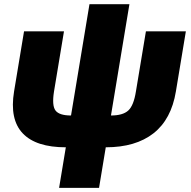

<svg xmlns="http://www.w3.org/2000/svg" viewBox="-20 -696 915 920"><path d="M263.2 204.1 295.4 9.8Q152.3 9.8 88.9 -57.1Q25.4 -124 47.4 -257.8L95.2 -545.9H286.6L238.8 -257.8Q228 -189.9 246.1 -166.3Q264.2 -142.6 320.3 -142.6L408.7 -675.8H600.1L511.7 -142.6Q568.4 -142.6 594.5 -166.3Q620.6 -189.9 631.3 -257.8L679.2 -545.9H870.6L822.8 -257.8Q800.8 -124 715.3 -57.1Q629.9 9.8 486.8 9.8L454.6 204.1Z"/></svg>

Font: Inter Black
Style: Italic
Weight: 900
Italic angle: -9.39999°
Designer: Rasmus Andersson
Foundry: rsms
Version: Version 4.000;git-a52131595